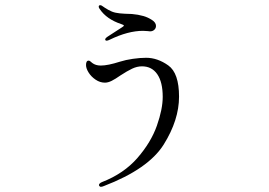

<svg xmlns="http://www.w3.org/2000/svg" viewBox="-20 -662 1040 741"><path d="M386 -510Q386 -515 399 -523L450 -556Q458 -561 458 -563Q458 -566 448 -569Q391 -588 365 -627Q361 -632 361 -636Q361 -642 367 -642Q371 -642 376 -638Q384 -632 398 -624Q412 -616 426 -613Q440 -610 461.5 -609Q483 -608 489 -608Q513 -606 534 -600Q551 -595 566.5 -585Q582 -575 582 -562Q582 -553 575.5 -547Q569 -541 559 -541Q557 -541 549.5 -542Q542 -543 532 -543Q474 -543 404 -509Q396 -505 392 -505Q386 -505 386 -510ZM362 52Q362 46 373 41Q458 8 510.5 -52.5Q563 -113 585.5 -177Q608 -241 608 -288Q608 -345 587 -375.5Q566 -406 528 -406Q509 -406 490 -397Q471 -388 445 -371Q425 -357 411 -350Q397 -343 385 -343Q366 -343 349 -354.5Q332 -366 322 -382Q312 -398 312 -411Q312 -428 322 -428Q326 -428 329.5 -424.5Q333 -421 336 -419Q349 -409 369 -409Q396 -409 443 -424Q465 -431 493 -435Q521 -439 544 -439Q588 -439 629.5 -409.5Q671 -380 671 -289Q671 -199 612 -104.5Q553 -10 381 56Q374 59 369 59Q367 59 364.5 57Q362 55 362 52Z"/></svg>

Font: Shippori Mincho
Style: Regular
Weight: 400
Designer: FONTDASU
Foundry: FONTDASU / Google Inc. / but / Adobe
Version: Version 3.110; ttfautohint (v1.8.3)